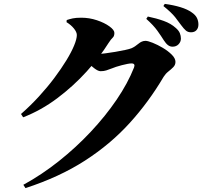

<svg xmlns="http://www.w3.org/2000/svg" viewBox="-20 -888 1040 987"><path d="M867 -648Q854 -648 843.5 -656Q833 -664 822 -681Q809 -702 789 -730Q769 -758 732 -791L740 -803Q784 -794 821.5 -780.5Q859 -767 884 -744Q899 -731 904.5 -717.5Q910 -704 910 -690Q910 -673 898 -660.5Q886 -648 867 -648ZM100 62Q195 10 283 -60Q371 -130 446.5 -210.5Q522 -291 579.5 -375.5Q637 -460 669 -541Q677 -562 656 -562Q648 -562 635 -559.5Q622 -557 606.5 -553Q591 -549 577 -544.5Q563 -540 554 -536Q538 -530 526 -526Q514 -522 497 -522Q484 -522 464 -537.5Q444 -553 422 -572L442 -614Q459 -612 469 -611.5Q479 -611 490 -611Q500 -611 523 -614Q546 -617 573 -621.5Q600 -626 623 -631Q646 -636 656 -640Q674 -648 691.5 -663Q709 -678 728 -678Q740 -678 765 -668Q790 -658 817 -642Q844 -626 863 -607Q882 -588 882 -570Q882 -554 870.5 -542.5Q859 -531 845 -520Q831 -509 821 -493Q745 -364 646.5 -255.5Q548 -147 417 -62.5Q286 22 111 79ZM88 -302Q137 -345 180.5 -392.5Q224 -440 259.5 -487.5Q295 -535 321 -577.5Q347 -620 361 -654Q375 -688 375 -708Q375 -723 360 -741.5Q345 -760 322 -774L323 -785Q338 -790 354 -793.5Q370 -797 398 -797Q439 -797 478 -784Q517 -771 542.5 -752.5Q568 -734 568 -719Q568 -702 559.5 -694.5Q551 -687 538 -667Q493 -595 425.5 -520.5Q358 -446 275 -383.5Q192 -321 99 -285ZM962 -722Q946 -722 935.5 -731Q925 -740 911 -759Q899 -776 880.5 -799.5Q862 -823 820 -857L827 -868Q872 -862 908 -851Q944 -840 966 -824Q985 -811 992.5 -795.5Q1000 -780 1000 -762Q1000 -744 990 -733Q980 -722 962 -722Z"/></svg>

Font: Noto Serif JP Black
Style: Regular
Weight: 900
Designer: Ryoko NISHIZUKA 西塚涼子 (kana & ideographs); Frank Grießhammer (Latin, Greek & Cyrillic); Wenlong ZHANG 张文龙 (bopomofo); San
Foundry: Adobe
Version: Version 2.003-H1;hotconv 1.1.1;makeotfexe 2.6.0